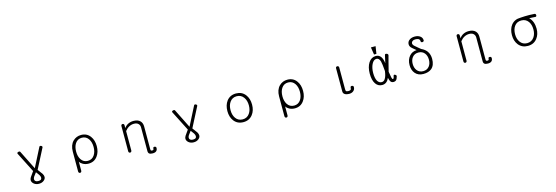

<svg xmlns="http://www.w3.org/2000/svg" viewBox="43 -2087 10414 3596"><g transform="rotate(-15 5250.0 -288.5)"><path d="M319.3 -523.4Q311.5 -544.9 281.2 -537.1Q251 -529.3 258.8 -506.8L456.1 -118.2L439.5 -95.7Q397.5 -38.1 384.8 -17.6Q367.2 12.7 367.2 34.2Q367.2 76.2 404.3 107.4Q443.4 140.6 502.9 140.6Q561.5 140.6 599.6 108.4Q634.8 80.1 634.8 42Q634.8 13.7 616.2 -18.6Q604.5 -38.1 570.3 -81.1L543 -117.2L741.2 -502Q745.1 -511.7 739.3 -521.5Q733.4 -530.3 721.7 -535.2Q710 -540 700.2 -538.1Q688.5 -535.2 685.5 -524.4L500 -161.1ZM501 -83 507.8 -74.2Q540 -34.2 550.8 -15.6Q569.3 14.6 569.3 39.1Q568.4 63.5 554.7 75.2Q539.1 87.9 500 87.9Q465.8 87.9 447.3 71.3Q431.6 56.6 431.6 35.2Q431.6 13.7 447.3 -11.7Q460 -33.2 501 -83Z M1267.6 105.5Q1267.6 122.1 1276.4 132.8Q1285.2 141.6 1297.9 141.6Q1309.6 142.6 1318.4 133.8Q1328.1 124 1328.1 108.4V-66.4Q1348.6 -32.2 1389.6 -9.8Q1437.5 16.6 1497.1 16.6Q1609.4 16.6 1671.9 -70.3Q1728.5 -146.5 1728.5 -261.7Q1728.5 -377 1671.9 -453.1Q1609.4 -539.1 1497.1 -539.1Q1404.3 -539.1 1339.8 -476.6Q1267.6 -404.3 1267.6 -277.3ZM1497.1 -485.4Q1580.1 -485.4 1626 -416Q1667 -354.5 1667 -260.7Q1667 -168 1626 -106.4Q1580.1 -37.1 1497.1 -37.1Q1414.1 -37.1 1368.2 -106.4Q1328.1 -168 1328.1 -260.7Q1328.1 -354.5 1368.2 -416Q1414.1 -485.4 1497.1 -485.4Z M2271.5 -504.9V-14.6Q2271.5 1 2280.3 9.8Q2289.1 18.6 2301.8 18.6Q2313.5 17.6 2322.3 9.8Q2332 0 2332 -15.6V-390.6Q2367.2 -436.5 2412.1 -460.9Q2458 -485.4 2508.8 -485.4Q2562.5 -485.4 2591.8 -457Q2620.1 -429.7 2620.1 -386.7V10.7V9.8V74.2Q2620.1 109.4 2639.6 125Q2660.2 141.6 2707 141.6Q2752 141.6 2775.4 122.1Q2800.8 101.6 2800.8 59.6Q2800.8 45.9 2791 38.1Q2783.2 31.2 2770.5 30.3Q2758.8 29.3 2750 34.2Q2741.2 40 2741.2 49.8Q2741.2 73.2 2734.4 80.1Q2728.5 86.9 2709 86.9Q2691.4 86.9 2685.5 78.1Q2680.7 70.3 2680.7 52.7V9.8V-257.8V-386.7Q2680.7 -454.1 2641.6 -494.1Q2597.7 -539.1 2511.7 -539.1Q2452.1 -539.1 2402.3 -512.7Q2358.4 -488.3 2332 -448.2V-504.9Q2332 -519.5 2322.3 -528.3Q2313.5 -536.1 2301.8 -536.1Q2289.1 -536.1 2280.3 -528.3Q2271.5 -519.5 2271.5 -504.9ZM2680.7 9.8V-257.8Z M3319.3 -523.4Q3311.5 -544.9 3281.2 -537.1Q3251 -529.3 3258.8 -506.8L3456.1 -118.2L3439.5 -95.7Q3397.5 -38.1 3384.8 -17.6Q3367.2 12.7 3367.2 34.2Q3367.2 76.2 3404.3 107.4Q3443.4 140.6 3502.9 140.6Q3561.5 140.6 3599.6 108.4Q3634.8 80.1 3634.8 42Q3634.8 13.7 3616.2 -18.6Q3604.5 -38.1 3570.3 -81.1L3543 -117.2L3741.2 -502Q3745.1 -511.7 3739.3 -521.5Q3733.4 -530.3 3721.7 -535.2Q3710 -540 3700.2 -538.1Q3688.5 -535.2 3685.5 -524.4L3500 -161.1ZM3501 -83 3507.8 -74.2Q3540 -34.2 3550.8 -15.6Q3569.3 14.6 3569.3 39.1Q3568.4 63.5 3554.7 75.2Q3539.1 87.9 3500 87.9Q3465.8 87.9 3447.3 71.3Q3431.6 56.6 3431.6 35.2Q3431.6 13.7 3447.3 -11.7Q3460 -33.2 3501 -83Z M4500 -539.1Q4383.8 -539.1 4318.4 -453.1Q4260.7 -376 4260.7 -259.8Q4260.7 -145.5 4318.4 -69.3Q4383.8 16.6 4500 16.6Q4615.2 16.6 4680.7 -69.3Q4739.3 -145.5 4739.3 -259.8Q4739.3 -376 4680.7 -453.1Q4615.2 -539.1 4500 -539.1ZM4500 -485.4Q4585.9 -485.4 4633.8 -416Q4677.7 -354.5 4677.7 -260.7Q4677.7 -168 4633.8 -106.4Q4585.9 -37.1 4500 -37.1Q4413.1 -37.1 4365.2 -106.4Q4322.3 -168 4322.3 -260.7Q4322.3 -354.5 4365.2 -416Q4413.1 -485.4 4500 -485.4Z M5267.6 105.5Q5267.6 122.1 5276.4 132.8Q5285.2 141.6 5297.9 141.6Q5309.6 142.6 5318.4 133.8Q5328.1 124 5328.1 108.4V-66.4Q5348.6 -32.2 5389.6 -9.8Q5437.5 16.6 5497.1 16.6Q5609.4 16.6 5671.9 -70.3Q5728.5 -146.5 5728.5 -261.7Q5728.5 -377 5671.9 -453.1Q5609.4 -539.1 5497.1 -539.1Q5404.3 -539.1 5339.8 -476.6Q5267.6 -404.3 5267.6 -277.3ZM5497.1 -485.4Q5580.1 -485.4 5626 -416Q5667 -354.5 5667 -260.7Q5667 -168 5626 -106.4Q5580.1 -37.1 5497.1 -37.1Q5414.1 -37.1 5368.2 -106.4Q5328.1 -168 5328.1 -260.7Q5328.1 -354.5 5368.2 -416Q5414.1 -485.4 5497.1 -485.4Z M6605.5 -93.8Q6605.5 -57.6 6590.8 -46.9Q6579.1 -37.1 6546.9 -37.1Q6512.7 -37.1 6502.9 -50.8Q6496.1 -60.5 6496.1 -88.9V-510.7Q6496.1 -524.4 6486.3 -532.2Q6477.5 -540 6464.8 -540Q6452.1 -540 6443.4 -532.2Q6434.6 -524.4 6434.6 -510.7V-59.6Q6434.6 -19.5 6469.7 0Q6500 17.6 6549.8 17.6Q6597.7 17.6 6628.9 -6.8Q6666 -34.2 6666 -85Q6666 -98.6 6656.2 -106.4Q6647.5 -113.3 6635.7 -114.3Q6623 -115.2 6614.3 -109.4Q6605.5 -104.5 6605.5 -93.8Z M7446.3 -491.2Q7449.2 -502.9 7440.4 -512.7Q7433.6 -522.5 7419.9 -526.4Q7407.2 -531.2 7396.5 -528.3Q7384.8 -524.4 7383.8 -512.7L7376 -480.5L7349.6 -361.3Q7339.8 -446.3 7307.6 -491.2Q7272.5 -539.1 7211.9 -539.1Q7124 -539.1 7070.3 -457Q7017.6 -375 7017.6 -246.1Q7017.6 -118.2 7066.4 -47.9Q7112.3 17.6 7190.4 17.6Q7238.3 17.6 7273.4 -10.7Q7305.7 -37.1 7326.2 -85Q7336.9 -33.2 7353.5 -9.8Q7373 17.6 7409.2 17.6Q7440.4 17.6 7458 2Q7480.5 -17.6 7494.1 -71.3Q7498 -92.8 7470.7 -105.5Q7443.4 -119.1 7439.5 -92.8Q7434.6 -65.4 7429.7 -54.7Q7422.9 -39.1 7411.1 -39.1Q7397.5 -39.1 7388.7 -79.1Q7381.8 -106.4 7369.1 -190.4L7377 -223.6Q7403.3 -330.1 7415 -373Q7431.6 -439.5 7446.3 -491.2ZM7210 -484.4Q7260.7 -484.4 7281.2 -413.1Q7293.9 -367.2 7304.7 -229.5L7305.7 -223.6Q7292 -120.1 7259.8 -74.2Q7234.4 -37.1 7195.3 -37.1Q7142.6 -37.1 7112.3 -89.8Q7083 -144.5 7083 -242.2Q7083 -341.8 7118.2 -412.1Q7154.3 -484.4 7210 -484.4ZM7256.8 -717.8H7166L7188.5 -574.2H7234.4Z M8155.3 -589.8Q8155.3 -643.6 8111.3 -673.8Q8072.3 -702.1 8009.8 -702.1Q7951.2 -702.1 7910.2 -674.8Q7863.3 -643.6 7863.3 -588.9Q7863.3 -557.6 7882.8 -533.2Q7895.5 -516.6 7936.5 -483.4L7980.5 -447.3Q7897.5 -447.3 7839.8 -383.8Q7779.3 -315.4 7779.3 -209Q7779.3 -112.3 7831.1 -49.8Q7887.7 17.6 7988.3 17.6Q8090.8 17.6 8149.4 -31.2Q8218.8 -89.8 8218.8 -213.9Q8218.8 -297.9 8179.7 -355.5Q8142.6 -412.1 8067.4 -446.3L8014.6 -489.3Q7965.8 -528.3 7951.2 -543.9Q7928.7 -568.4 7928.7 -588.9Q7928.7 -613.3 7949.2 -630.9Q7971.7 -648.4 8005.9 -648.4Q8044.9 -647.5 8064.5 -638.7Q8094.7 -624 8094.7 -586.9Q8094.7 -575.2 8103.5 -569.3Q8112.3 -563.5 8125 -563.5Q8136.7 -564.5 8145.5 -571.3Q8155.3 -578.1 8155.3 -589.8ZM7999 -395.5Q8074.2 -395.5 8117.2 -341.8Q8156.2 -292 8156.2 -214.8Q8156.2 -138.7 8117.2 -88.9Q8074.2 -34.2 7999 -34.2Q7923.8 -34.2 7880.9 -88.9Q7841.8 -138.7 7841.8 -215.8Q7841.8 -292 7880.9 -341.8Q7923.8 -395.5 7999 -395.5Z M8771.5 -504.9V-14.6Q8771.5 1 8780.3 9.8Q8789.1 18.6 8801.8 18.6Q8813.5 17.6 8822.3 9.8Q8832 0 8832 -15.6V-390.6Q8867.2 -436.5 8912.1 -460.9Q8958 -485.4 9008.8 -485.4Q9062.5 -485.4 9091.8 -457Q9120.1 -429.7 9120.1 -386.7V10.7V9.8V74.2Q9120.1 109.4 9139.6 125Q9160.2 141.6 9207 141.6Q9252 141.6 9275.4 122.1Q9300.8 101.6 9300.8 59.6Q9300.8 45.9 9291 38.1Q9283.2 31.2 9270.5 30.3Q9258.8 29.3 9250 34.2Q9241.2 40 9241.2 49.8Q9241.2 73.2 9234.4 80.1Q9228.5 86.9 9209 86.9Q9191.4 86.9 9185.5 78.1Q9180.7 70.3 9180.7 52.7V9.8V-257.8V-386.7Q9180.7 -454.1 9141.6 -494.1Q9097.7 -539.1 9011.7 -539.1Q8952.1 -539.1 8902.3 -512.7Q8858.4 -488.3 8832 -448.2V-504.9Q8832 -519.5 8822.3 -528.3Q8813.5 -536.1 8801.8 -536.1Q8789.1 -536.1 8780.3 -528.3Q8771.5 -519.5 8771.5 -504.9ZM9180.7 9.8V-257.8Z M10015.6 -530.3Q9899.4 -530.3 9834 -447.3Q9776.4 -372.1 9776.4 -253.9Q9776.4 -143.6 9834 -68.4Q9900.4 16.6 10015.6 16.6Q10130.9 16.6 10196.3 -68.4Q10254.9 -143.6 10254.9 -253.9Q10254.9 -322.3 10234.4 -379.9Q10211.9 -440.4 10170.9 -478.5Q10216.8 -476.6 10237.3 -475.6Q10272.5 -474.6 10293.9 -471.7Q10301.8 -471.7 10307.6 -479.5Q10313.5 -488.3 10313.5 -499Q10313.5 -511.7 10307.6 -520.5Q10300.8 -530.3 10288.1 -531.2Q10247.1 -534.2 10186.5 -536.1Q10126 -537.1 10099.6 -535.2L10028.3 -531.2ZM10015.6 -476.6Q10102.5 -476.6 10150.4 -410.2Q10193.4 -350.6 10193.4 -254.9Q10193.4 -166 10150.4 -105.5Q10101.6 -37.1 10015.6 -37.1Q9928.7 -37.1 9880.9 -105.5Q9837.9 -166 9837.9 -254.9Q9837.9 -350.6 9880.9 -410.2Q9928.7 -476.6 10015.6 -476.6Z"/></g></svg>

Font: GulimChe
Style: Regular
Weight: 400
Monospace: yes
Version: Version 2.21